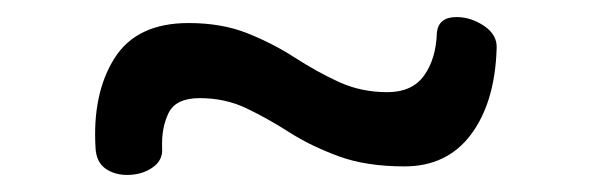

<svg xmlns="http://www.w3.org/2000/svg" viewBox="-20 -420 690 225"><path d="M454 -225Q409 -225 376.5 -237Q344 -249 319 -265Q294 -281 269 -293Q244 -305 214 -305Q186 -305 177.5 -287.5Q169 -270 170 -246Q171 -232 158.5 -223.5Q146 -215 129 -215Q114 -215 103.5 -222.5Q93 -230 92 -246Q88 -310 114 -351.5Q140 -393 201 -393Q240 -393 270 -381Q300 -369 325.5 -352.5Q351 -336 377 -324Q403 -312 434 -312Q463 -312 477 -331.5Q491 -351 492 -382Q494 -400 515 -400Q532 -400 547.5 -389.5Q563 -379 562 -363Q560 -300 532 -262.5Q504 -225 454 -225Z"/></svg>

Font: Playpen Sans
Style: Regular
Weight: 400
Designer: Laura Meseguer, Veronika Burian, José Scaglione, Kostas Bartsokas, Vera Evstafieva, Tom Grace, Yorlmar Campos
Foundry: TypeTogether
Version: Version 2.000